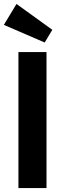

<svg xmlns="http://www.w3.org/2000/svg" viewBox="-27 -951 311 971"><path d="M66.2 0H208.2V-687.8H66.2ZM237.6 -800.2 56.4 -931 -7.4 -825.2 199 -736Z"/></svg>

Font: Secuela Light
Style: Regular
Weight: 300
Designer: Fernando Haro
Foundry: deFharo
Version: Version 1.708